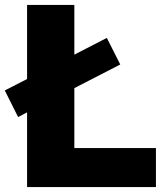

<svg xmlns="http://www.w3.org/2000/svg" viewBox="-50 -760 658 780"><path d="M252 -158.5H583.5V0H60V-303.5L23.5 -284.5L-30.5 -392.5L60 -439V-740H252V-538L384 -606L438.5 -498L252 -402Z"/></svg>

Font: Encode Sans ExtraBold
Style: Regular
Weight: 800
Designer: Multiple Designers
Foundry: Impallari Type
Version: Version 2.000